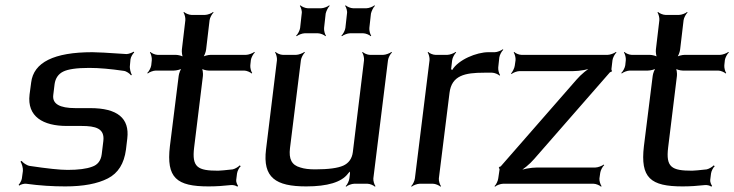

<svg xmlns="http://www.w3.org/2000/svg" viewBox="-20 -690 2757 721"><path d="M231 -217H286C339 -217 374 -208 368 -160L362 -111C359 -87 347 -71 326 -64C305 -56 274 -52 234 -52C205 -52 158 -57 91 -67C80 -69 66 -79 61 -86L57 -83C62 -76 67 -59 66 -48L62 -19C61 -12 54 0 50 4L52 7C57 3 70 -1 78 0C129 7 178 10 225 10C293 10 346 0 385 -20C424 -40 446 -76 453 -128L458 -170C467 -246 421 -284 319 -284H263C204 -284 176 -300 180 -333L185 -374C188 -396 199 -412 217 -421C235 -430 267 -435 315 -435C353 -435 396 -431 444 -424C455 -423 468 -413 472 -407L475 -409C471 -416 466 -433 468 -445L470 -467C471 -476 479 -489 484 -493L482 -496C476 -492 463 -487 455 -487C384 -492 342 -494 327 -494C183 -494 106 -456 97 -380L91 -335C81 -252 142 -217 231 -217Z M709 -136 742 -405C743 -414 741 -431 737 -436L734 -434C739 -429 755 -425 764 -425H897C906 -425 920 -419 925 -414L927 -416C923 -421 919 -436 920 -445L922 -464C923 -473 931 -488 937 -493L935 -495C929 -490 913 -484 904 -484H771C762 -484 745 -480 739 -475L741 -473C747 -478 753 -495 754 -504L767 -614C768 -623 776 -638 782 -643L780 -645C775 -640 759 -634 750 -634H699C690 -634 676 -640 671 -645L669 -643C673 -638 677 -623 676 -614L663 -504C662 -495 664 -478 668 -473L670 -475C666 -480 649 -484 640 -484H572C563 -484 549 -490 545 -495L543 -493C547 -488 551 -473 550 -464L548 -445C547 -436 539 -421 533 -416L535 -414C540 -419 556 -425 565 -425H633C642 -425 660 -429 665 -434L664 -436C658 -431 652 -414 651 -405L618 -141C604 -22 643 10 763 10C792 10 820 8 847 5C855 4 867 7 871 11L874 8C871 4 866 -7 867 -14L870 -38C871 -47 878 -61 884 -66L880 -69C876 -64 863 -56 854 -54C826 -51 808 -49 799 -49C722 -49 700 -62 709 -136Z M1130 10C1210 10 1262 -6 1286 -37C1289 -42 1297 -47 1298 -51L1295 -53C1293 -49 1295 -41 1294 -36L1292 -20C1291 -11 1284 4 1278 9L1280 11C1285 6 1301 0 1310 0H1360C1369 0 1383 6 1388 11L1390 9C1386 4 1381 -11 1382 -20L1437 -464C1438 -473 1446 -488 1452 -493L1450 -495C1444 -490 1428 -484 1419 -484H1369C1360 -484 1346 -490 1342 -495L1340 -493C1344 -488 1348 -473 1347 -464L1305 -119C1302 -94 1289 -77 1269 -68C1249 -59 1214 -54 1164 -54C1141 -54 1123 -56 1108 -61C1075 -70 1064 -93 1069 -134L1110 -464C1111 -473 1119 -488 1125 -493L1123 -495C1117 -490 1101 -484 1092 -484H1042C1033 -484 1019 -490 1015 -495L1013 -493C1017 -488 1021 -473 1020 -464L979 -129C966 -23 1015 10 1130 10ZM1197 -585 1203 -639C1205 -648 1212 -663 1218 -668L1216 -670C1211 -665 1195 -659 1186 -659H1136C1127 -659 1113 -665 1108 -670L1106 -668C1110 -663 1115 -648 1113 -639L1107 -585C1106 -576 1098 -561 1092 -556L1094 -554C1100 -559 1115 -565 1124 -565H1174C1183 -565 1198 -559 1202 -554L1204 -556C1200 -561 1196 -576 1197 -585ZM1367 -585 1373 -639C1375 -648 1382 -663 1388 -668L1386 -670C1381 -665 1365 -659 1356 -659H1306C1297 -659 1283 -665 1278 -670L1276 -668C1280 -663 1285 -648 1283 -639L1277 -585C1276 -576 1268 -561 1262 -556L1264 -554C1270 -559 1285 -565 1294 -565H1344C1353 -565 1368 -559 1372 -554L1374 -556C1370 -561 1366 -576 1367 -585Z M1674 -430 1678 -464C1679 -473 1687 -488 1693 -493L1691 -495C1685 -490 1669 -484 1660 -484H1615C1606 -484 1592 -490 1588 -495L1586 -493C1590 -488 1594 -473 1593 -464L1538 -20C1537 -11 1530 4 1524 9L1526 11C1531 6 1547 0 1556 0H1606C1615 0 1629 6 1634 11L1636 9C1632 4 1627 -11 1628 -20L1668 -341C1676 -407 1726 -417 1798 -417H1828C1837 -417 1851 -411 1856 -406L1858 -408C1854 -413 1850 -428 1851 -437L1855 -474C1856 -483 1864 -498 1870 -503L1868 -505C1862 -500 1847 -494 1838 -494H1814C1770 -494 1701 -466 1678 -427C1678 -427 1675 -429 1675 -429L1678 -428C1678 -428 1674 -430 1674 -430Z M2231 -20 2234 -41C2235 -50 2243 -65 2249 -70L2247 -72C2241 -67 2225 -61 2216 -61H1998C1974 -61 1941 -55 1924 -47L1925 -43C1942 -51 1970 -74 1986 -93L2270 -418C2271 -419 2275 -421 2276 -420L2278 -424C2277 -425 2276 -428 2276 -430L2280 -464C2281 -473 2289 -488 2295 -493L2293 -495C2287 -490 2271 -484 2262 -484H1938C1929 -484 1915 -490 1911 -495L1909 -493C1913 -488 1917 -473 1916 -464L1913 -443C1912 -434 1904 -419 1899 -414L1901 -412C1906 -417 1922 -423 1931 -423H2133C2157 -423 2191 -429 2208 -437L2206 -441C2189 -433 2161 -410 2145 -391L1861 -66C1860 -65 1857 -63 1856 -64L1853 -60C1854 -59 1856 -56 1856 -54L1851 -20C1850 -11 1843 4 1837 9L1839 11C1844 6 1860 0 1869 0H2209C2218 0 2232 6 2237 11L2239 9C2235 4 2230 -11 2231 -20Z M2489 -136 2522 -405C2523 -414 2521 -431 2517 -436L2514 -434C2519 -429 2535 -425 2544 -425H2677C2686 -425 2700 -419 2705 -414L2707 -416C2703 -421 2699 -436 2700 -445L2702 -464C2703 -473 2711 -488 2717 -493L2715 -495C2709 -490 2693 -484 2684 -484H2551C2542 -484 2525 -480 2519 -475L2521 -473C2527 -478 2533 -495 2534 -504L2547 -614C2548 -623 2556 -638 2562 -643L2560 -645C2555 -640 2539 -634 2530 -634H2479C2470 -634 2456 -640 2451 -645L2449 -643C2453 -638 2457 -623 2456 -614L2443 -504C2442 -495 2444 -478 2448 -473L2450 -475C2446 -480 2429 -484 2420 -484H2352C2343 -484 2329 -490 2325 -495L2323 -493C2327 -488 2331 -473 2330 -464L2328 -445C2327 -436 2319 -421 2313 -416L2315 -414C2320 -419 2336 -425 2345 -425H2413C2422 -425 2440 -429 2445 -434L2444 -436C2438 -431 2432 -414 2431 -405L2398 -141C2384 -22 2423 10 2543 10C2572 10 2600 8 2627 5C2635 4 2647 7 2651 11L2654 8C2651 4 2646 -7 2647 -14L2650 -38C2651 -47 2658 -61 2664 -66L2660 -69C2656 -64 2643 -56 2634 -54C2606 -51 2588 -49 2579 -49C2502 -49 2480 -62 2489 -136Z"/></svg>

Font: Gamestation Storm Oblique 
Style: Italic
Weight: 400
Designer: Jonas Hecksher
Foundry: Jonas Hecksher, Playtypeª, e-types AS
Version: Version 1.003